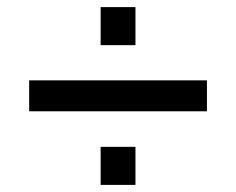

<svg xmlns="http://www.w3.org/2000/svg" viewBox="-20 -520 664 540"><path d="M263 -393V-500H361V-393ZM62 -207V-294H562V-207ZM263 0V-107H361V0Z"/></svg>

Font: Pitagon Sans Text Medium
Style: Regular
Weight: 500
Designer: Travis Tran
Foundry: Pitagon
Version: Version 1.000; ttfautohint (v1.8.4.7-5d5b);gftools[0.9.26]